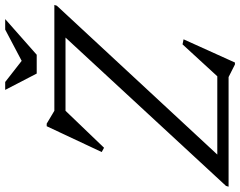

<svg xmlns="http://www.w3.org/2000/svg" viewBox="-127 -788 926 740"><g transform="rotate(-90 336.0 -418.0)"><path d="M687 -671.5 684 -662 101 -33.5 98.5 -43.5H412L535 -177.5L554.5 -173.5L465 24.5H457.5L409 0H-13.5L-10.5 -10L570 -638L574.5 -628.5H279L136.5 -480L120 -489L219.5 -701H229.5L279 -671.5ZM632.5 -861 495 -739.5H422.5L359.5 -861H390L476.5 -793.5H464L592 -861Z"/></g></svg>

Font: Newsreader 20pt
Style: Italic
Weight: 400
Italic angle: -17°
Version: Version 1.003